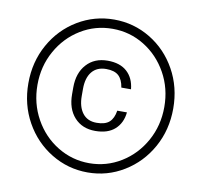

<svg xmlns="http://www.w3.org/2000/svg" viewBox="-80 -804 950 900"><g transform="rotate(10 394.5 -354.0)"><path d="M393 -717.5Q486.5 -717.5 565.6 -669.8Q644.7 -622 691 -538.9Q737.2 -455.8 737.2 -354.3Q737.2 -252.8 691 -169.6Q644.7 -86.5 565.6 -38.3Q486.5 10 393 10Q299.5 10 220 -38.3Q140.5 -86.5 94.1 -169.6Q47.7 -252.8 47.7 -354.3Q47.7 -455.8 94.1 -538.9Q140.5 -622 220 -669.8Q299.5 -717.5 393 -717.5ZM393.2 -34Q474.7 -34 544 -76.5Q613.2 -119 654 -192.4Q694.7 -265.8 694.7 -354.3Q694.7 -442.8 654 -515.7Q613.2 -588.7 544.4 -631.1Q475.5 -673.5 393.2 -673.5Q310.7 -673.5 241.6 -631.1Q172.5 -588.7 131.8 -515.7Q91 -442.8 91 -354.3Q91 -265.8 131.8 -192.4Q172.5 -119 242 -76.5Q311.5 -34 393.2 -34ZM394.5 -187.8Q332.5 -187.8 295.5 -228.6Q258.5 -269.5 258.5 -338.5V-371.5Q258.5 -439.8 295.9 -481Q333.2 -522.3 396.2 -522.3Q455.3 -522.3 488.4 -492Q521.5 -461.8 526.5 -409.2H480.5Q474.7 -446.7 455.2 -464.7Q435.7 -482.7 396.2 -482.7Q351.8 -482.7 328.1 -453.6Q304.5 -424.5 304.5 -372.2V-338.5Q304.5 -287 327.6 -256.8Q350.8 -226.5 394.5 -226.5Q435 -226.5 454.9 -244.3Q474.7 -262 480.5 -299.3H526.5Q521.5 -248.3 488 -218Q454.5 -187.8 394.5 -187.8Z"/></g></svg>

Font: FreesentationVF
Style: Regular
Weight: 400
Designer: glyphs from Roboto by Christian Robertson / Hangul glyphs from Noto Sans CJK(Source Han Sans) by Jang Soo-young and Kang
Foundry: PT&
Version: Version 2.001;Glyphs 3.3.1 (3343)